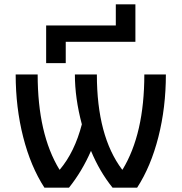

<svg xmlns="http://www.w3.org/2000/svg" viewBox="-20 -862 834 882"><path d="M602 -670H282V-572H192V-745H512V-842H602ZM543 -83Q643 -247 643 -520H742Q742 -368 707.5 -232.5Q673 -97 610 0H497Q438 -73 398 -169Q357 -75 297 0H184Q121 -97 86.5 -232.5Q52 -368 52 -520H153Q153 -247 253 -83H255Q323 -164 356 -291Q324 -411 324 -520H425Q425 -237 541 -83Z"/></svg>

Font: Mplus 1p Medium
Style: Regular
Weight: 500
Version: Version 1.061